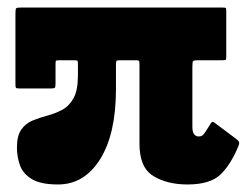

<svg xmlns="http://www.w3.org/2000/svg" viewBox="-20 -480 656 510"><path d="M581 -450V-331.5Q581 -323.5 580.2 -321.8Q579.5 -320 571 -320H507Q494 -320 492.5 -317.2Q491 -314.5 491 -301.5V-143.5Q491 -128.5 496 -123Q501 -117.5 507.5 -117.5Q516 -117.5 520.5 -122.8Q525 -128 536 -146Q540 -153 542.5 -155.5Q545 -158 552 -152.5L606 -112Q613 -107 614.8 -103.2Q616.5 -99.5 613 -91.5Q593.5 -43.5 566 -16.8Q538.5 10 478 10Q424 10 387.2 -12.5Q350.5 -35 350.5 -98V-307.5Q350.5 -316 349.5 -318Q348.5 -320 340 -320H300Q291 -320 289.5 -318.2Q288 -316.5 288 -307.5V-243Q288 -124.5 246 -57.2Q204 10 134 10Q88.5 10 65 -4Q41.5 -18 33.2 -40.5Q25 -63 25 -88Q25 -120 36.8 -136.2Q48.5 -152.5 67 -160Q85.5 -167.5 106 -173Q126.5 -178.5 145 -188.2Q163.5 -198 175.2 -219Q187 -240 187 -279.5V-308Q187 -316 186.2 -318Q185.5 -320 177 -320H137Q129 -320 128.2 -317.8Q127.5 -315.5 127.5 -307.5V-259.5Q127.5 -250 126.2 -247.5Q125 -245 115 -245H33Q23.5 -245 22.2 -246.8Q21 -248.5 21 -258V-444Q21 -456.5 23.2 -458.2Q25.5 -460 38 -460H570Q578 -460 579.5 -459Q581 -458 581 -450Z"/></svg>

Font: Besley* Narrow Fatface
Style: Regular
Weight: 900
Width: 4
Designer: Owen Earl
Foundry: indestructible type*
Version: Version 3.000; ttfautohint (v1.8.3)